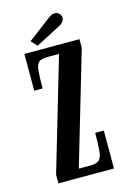

<svg xmlns="http://www.w3.org/2000/svg" viewBox="-103 -699 508 751"><g transform="rotate(-15 151.0 -323.0)"><path d="M38 0V-35L171.5 -488.5H123.5Q99.5 -488.5 89.2 -479.5Q79 -470.5 76.8 -446Q74.5 -421.5 74.5 -374.5H40.5V-523.5H263.5V-488.5L130 -35H175.5Q201.5 -35 212.2 -44.5Q223 -54 225.5 -79.8Q228 -105.5 228 -153.5H263V0ZM99 -541 76.5 -565 167 -633.5Q182.5 -646.5 196 -646.5Q210.5 -646.5 218.5 -633Q221.5 -627.5 221.5 -621.5Q221.5 -612 213.5 -603.8Q205.5 -595.5 193 -590Z"/></g></svg>

Font: Imbue 10pt Medium
Style: Regular
Weight: 500
Designer: Tyler Finck
Foundry: Etcetera Type Company
Version: Version 1.102; ttfautohint (v1.8.3)